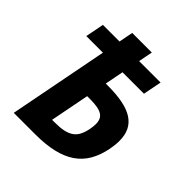

<svg xmlns="http://www.w3.org/2000/svg" viewBox="-198 -863 998 998"><g transform="rotate(45 301.0 -364.5)"><path d="M167.5 -548.8H45.4L65.4 -650.9H187.5L202.6 -729H346.7L331.5 -650.9H489.3L469.2 -548.8H311.5L291.5 -445.8H306.2Q369.6 -445.8 416.3 -436.5Q462.9 -427.2 493.2 -407.5Q523.4 -387.7 538.1 -357.4Q552.7 -327.1 552.7 -285.2Q552.7 -270 551 -253.9Q549.3 -237.8 545.9 -220.2Q534.7 -163.6 510.5 -122.1Q486.3 -80.6 446.8 -53.5Q407.2 -26.4 350.8 -13.2Q294.4 0 219.7 0H61ZM247.6 -115.2Q285.2 -115.2 311.5 -120.8Q337.9 -126.5 355.7 -138.9Q373.5 -151.4 383.8 -171.4Q394 -191.4 399.9 -220.2Q404.3 -242.7 404.3 -259.8Q404.3 -279.8 397.9 -293.5Q391.6 -307.1 377.9 -315.4Q364.3 -323.7 342.3 -327.4Q320.3 -331.1 289.6 -331.1H269.5L227.5 -115.2Z"/></g></svg>

Font: Hack
Style: Bold Italic
Weight: 700
Italic angle: -11°
Monospace: yes
Designer: Christopher Simpkins
Foundry: Christopher Simpkins
Version: Version 2.017; ttfautohint (v1.4.1) -l 4 -r 80 -G 350 -x 0 -